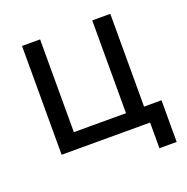

<svg xmlns="http://www.w3.org/2000/svg" viewBox="-119 -642 858 879"><g transform="rotate(-20 310.0 -202.5)"><path d="M511 125V0H80V-530H168V-78H422V-530H510V-78H595V125Z"/></g></svg>

Font: Golos Text
Style: Regular
Weight: 400
Designer: A.Korolkova, Vitaly Kuzmin
Foundry: ParaType Ltd
Version: Version 2.004